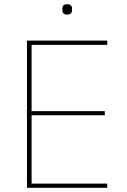

<svg xmlns="http://www.w3.org/2000/svg" viewBox="-20 -891 601 911"><path d="M275.9 -842.8V-850.1Q275.9 -871.1 298.8 -871.1Q321.8 -871.1 321.8 -850.1V-842.8Q321.8 -821.8 298.8 -821.8Q275.9 -821.8 275.9 -842.8ZM107.9 0V-698.2H488.8V-678.2H129.9V-363.8H477.1V-344.2H129.9V-20H488.8V0Z"/></svg>

Font: Anuphan Thin
Style: Regular
Weight: 250
Designer: Mike Abbink, Paul van der Laan, Pieter van Rosmalen, Mint Tantisuwanna
Foundry: Bold Monday; Cadson Demak
Version: Version 3.002;hotconv 1.0.109;makeotfexe 2.5.65596